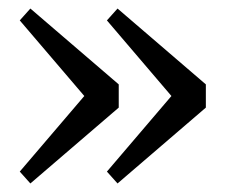

<svg xmlns="http://www.w3.org/2000/svg" viewBox="-20 -475 527 445"><path d="M50.4 -455.2 25.8 -427.7 192.9 -232V-273L25.8 -77.3L50.4 -49.8L255.2 -225.6V-279.4L50.4 -455.2ZM252.4 -455.2 227.8 -427.7 394.8 -232V-273L227.8 -77.3L252.4 -49.8L457.1 -225.6V-279.4L252.4 -455.2Z"/></svg>

Font: Source Serif Variable
Style: Regular
Weight: 389
Designer: Frank Grießhammer
Foundry: Adobe Systems Incorporated
Version: Version 3.001;hotconv 1.0.111;makeotfexe 2.5.65597